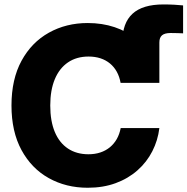

<svg xmlns="http://www.w3.org/2000/svg" viewBox="-20 -843 852 873"><path d="M536.6 -466.3V-654.3Q536.6 -738.3 582.5 -780.5Q628.4 -822.8 723.1 -822.8Q750.5 -822.8 773.4 -821.5Q796.4 -820.3 812.5 -818.4V-691.4Q801.8 -691.9 786.9 -692.4Q772 -692.9 755.9 -692.9Q729 -692.9 716.8 -682.6Q704.6 -672.4 704.6 -649.9V-466.3ZM378.9 10.7Q280.3 10.7 201.7 -33.2Q123 -77.1 77.6 -160.9Q32.2 -244.6 32.2 -363.3Q32.2 -482.9 77.9 -566.7Q123.5 -650.4 202.1 -694.3Q280.8 -738.3 378.9 -738.3Q444.8 -738.3 501 -719.5Q557.1 -700.7 599.9 -665.3Q642.6 -629.9 669.7 -579.6Q696.8 -529.3 704.6 -466.3H528.3Q523.4 -494.1 511.2 -516.4Q499 -538.6 480.2 -554.2Q461.4 -569.8 436.8 -577.9Q412.1 -585.9 382.8 -585.9Q328.1 -585.9 289.1 -559.3Q250 -532.7 229.2 -482.9Q208.5 -433.1 208.5 -363.3Q208.5 -292.5 229.2 -242.9Q250 -193.4 289.1 -167.5Q328.1 -141.6 382.3 -141.6Q411.6 -141.6 436 -149.7Q460.4 -157.7 479.5 -173.3Q498.5 -189 511 -210.9Q523.4 -232.9 528.8 -260.7H704.6Q697.8 -204.6 672.6 -155.3Q647.5 -106 605.2 -68.6Q563 -31.2 506.1 -10.3Q449.2 10.7 378.9 10.7Z"/></svg>

Font: Inter 24pt ExtraBold
Style: Regular
Weight: 800
Designer: Rasmus Andersson
Foundry: rsms
Version: Version 4.001;git-66647c0bb